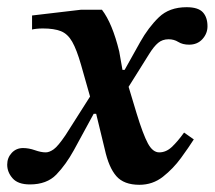

<svg xmlns="http://www.w3.org/2000/svg" viewBox="-56 -502 596 533"><path d="M331 11Q288 11 267 -13Q246 -37 235 -87L211 -186H204L149 -85Q127 -45 100.5 -17.5Q74 10 27 10Q-6 10 -21 -7Q-36 -24 -36 -45Q-36 -64 -23.5 -77.5Q-11 -91 8 -91Q24 -91 41 -85Q58 -79 71 -79Q81 -79 93 -87.5Q105 -96 126 -127L194 -234L169 -322Q157 -364 144.5 -386Q132 -408 113 -415.5Q94 -423 63 -423Q53 -423 44.5 -422Q36 -421 33 -420V-459L169 -475H227Q256 -437 275 -359L284 -308H290L333 -385Q356 -426 385 -454Q414 -482 462 -482Q494 -482 507 -468Q520 -454 520 -429Q520 -409 506 -393.5Q492 -378 469 -378Q451 -378 439 -385.5Q427 -393 412 -393Q395 -393 383 -383Q371 -373 358 -352L301 -261L323 -188Q341 -129 354.5 -104Q368 -79 386 -79Q405 -79 421 -94Q437 -109 455 -134L482 -115Q468 -93 446.5 -63.5Q425 -34 396.5 -11.5Q368 11 331 11Z"/></svg>

Font: STIX Two Text SemiBold
Style: Italic
Weight: 600
Italic angle: -12°
Designer: Ross Mills, John Hudson & Paul Hanslow, Tiro Typeworks Ltd; with prior portions MicroPress Inc. and Coen Hoffman, Elsevi
Foundry: Tiro Typeworks Ltd
Version: Version 2.13 b171